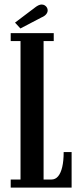

<svg xmlns="http://www.w3.org/2000/svg" viewBox="-20 -850 377 870"><path d="M28.5 0V-36.5H73V-664H28.5V-700H223.5V-664H177.5V-36.5H212.5Q231 -36.5 243.2 -51Q255.5 -65.5 262 -93.2Q268.5 -121 268.5 -161H304.5V0ZM72.5 -721 48 -747.5 140 -817Q147 -822.5 154.5 -826Q162 -829.5 168.5 -829.5Q177 -829.5 183.2 -825.5Q189.5 -821.5 193 -815Q196 -809.5 196 -803Q196 -793.5 188.8 -785Q181.5 -776.5 168 -771Z"/></svg>

Font: Imbue Thin 10pt SemiBold
Style: Regular
Weight: 600
Version: Version 1.102